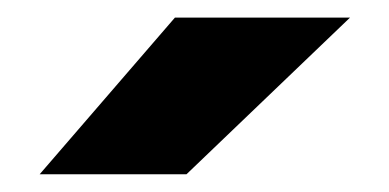

<svg xmlns="http://www.w3.org/2000/svg" viewBox="-20 -744 442 218"><path d="M25 -546.1 178.6 -724H377.4L191.7 -546.1Z"/></svg>

Font: Science Gothic
Style: Regular
Weight: 400
Designer: Thomas Phinney, Vassil Kateliev, Brandon Buerkle
Foundry: Font Detective LLC
Version: Version 1.018